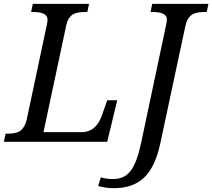

<svg xmlns="http://www.w3.org/2000/svg" viewBox="-40 -734 1099 994"><path d="M-11.2 -42H2Q48.8 -42 69.3 -60.3Q89.8 -78.6 98.1 -113.8L202.1 -604Q206.1 -622.6 206.1 -631.8Q206.1 -671.9 133.8 -671.9H121.1L129.9 -713.9H420.9L412.1 -671.9H398.9Q351.6 -671.9 331.1 -655Q310.5 -638.2 303.2 -604L185.1 -49.8H381.8Q458.5 -49.8 488.8 -140.1L515.1 -214.8H566.9L515.1 0H-20ZM1039.1 -713.9 1030.3 -671.9H1017.1Q969.2 -671.9 948.2 -653.8Q927.2 -635.7 919.9 -600.1L790 7.8Q763.7 130.4 706.3 185.3Q648.9 240.2 549.8 240.2Q505.4 240.2 468.3 229L481.9 184.1Q506.8 192.9 546.9 192.9Q605 192.9 637.2 149.4Q669.4 106 689.9 8.8L819.8 -604Q824.2 -624.5 824.2 -631.8Q824.2 -671.9 752 -671.9H739.3L748 -713.9Z"/></svg>

Font: Droid Serif
Style: Italic
Weight: 400
Italic angle: -12°
Designer: Monotype Design team
Foundry: Monotype Imaging Inc.
Version: Version 1.03